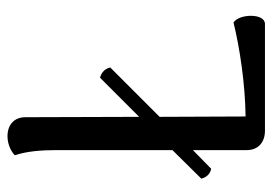

<svg xmlns="http://www.w3.org/2000/svg" viewBox="-130 -614 744 525"><g transform="rotate(-90 242.5 -352.0)"><path d="M443 -86C374 -69 275 -54 186 -53L185 -288L320 -423C317 -437 307 -447 292 -451L185 -344L184 -655C184 -686 163 -704 132 -704C107 -704 88 -692 80 -684C91 -651 94 -611 94 -572V-253L16 -174C20 -159 29 -150 43 -147L94 -197V-50C94 -18 116 0 147 0H439C469 0 467 -71 443 -86Z"/></g></svg>

Font: Arima Koshi Medium
Style: Regular
Weight: 500
Designer: Joana Correia and Natanael Gama
Foundry: NDISCOVER
Version: Version 1.019;PS 001.019;hotconv 1.0.88;makeotf.lib2.5.64775